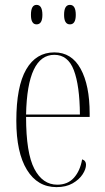

<svg xmlns="http://www.w3.org/2000/svg" viewBox="-20 -758 430 788"><path d="M212 10Q134 10 90.5 -61Q47 -132 47 -262Q47 -403 87.5 -473Q128 -543 203 -543Q274 -543 311 -475.5Q348 -408 348 -292V-278H87Q87 -130 121 -65Q155 0 215 0Q258 0 283.5 -28.5Q309 -57 317 -104Q333 -99 333 -82Q333 -64 319 -42.5Q305 -21 278 -5.5Q251 10 212 10ZM308 -288Q307 -407 283 -470Q259 -533 203 -533Q92 -533 87 -288ZM267 -658Q243 -658 243 -697Q243 -738 267 -738Q291 -738 291 -697Q291 -658 267 -658ZM130 -658Q107 -658 107 -697Q107 -738 130 -738Q154 -738 154 -697Q154 -658 130 -658Z"/></svg>

Font: Noto Serif Display ExtraCondensed ExtraLight
Style: Regular
Weight: 200
Width: 2
Designer: Monotype Design Team
Foundry: Monotype Imaging Inc.
Version: Version 2.009